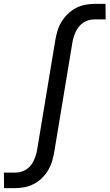

<svg xmlns="http://www.w3.org/2000/svg" viewBox="-46 -755 566 990"><path d="M-25 215 -26 135H32Q47 135 62 131Q77 127 90 118.5Q103 110 113 97.5Q123 85 129 71Q135 57 139.5 42.5Q144 28 146 14L239 -547Q243 -571 250 -595Q257 -619 270.5 -641.5Q284 -664 303 -682.5Q322 -701 344.5 -713Q367 -725 391.5 -730Q416 -735 440 -735H498L499 -655H441Q426 -655 411.5 -651Q397 -647 384 -638.5Q371 -630 361 -617.5Q351 -605 344.5 -591Q338 -577 333.5 -562.5Q329 -548 327 -534L234 27Q230 51 223 75Q216 99 203 121.5Q190 144 171 162.5Q152 181 129.5 193Q107 205 82 210Q57 215 33 215Z"/></svg>

Font: Iosevka Curly Slab Medium
Style: Italic
Weight: 500
Italic angle: -9°
Monospace: yes
Designer: Belleve Invis
Foundry: Belleve Invis
Version: Version 22.1.2; ttfautohint (v1.8.4)